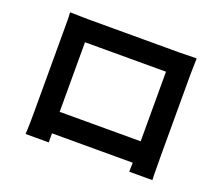

<svg xmlns="http://www.w3.org/2000/svg" viewBox="-120 -884 1239 1076"><g transform="rotate(20 500.0 -346.0)"><path d="M232 -707H456H559H655H734H782Q809 -707 881 -709Q879 -647 879 -612V-413V-321V-235V-165V-122L880 -17Q881 -2 881 17H743Q743 -7 744 -24L745 -119V-325V-417V-499V-558V-580H262V-418V-326V-237V-163V-119L263 17H125Q125 15 126.5 -17.5Q128 -50 128 -123V-323V-414V-501V-570V-612V-661Q128 -681 126 -709Q208 -707 232 -707ZM795 -37H194V-165H795Z"/></g></svg>

Font: Merged Yaku Han JP
Style: Bold
Weight: 700
Designer: Ryoko NISHIZUKA 西塚涼子 (kana, bopomofo & ideographs); Paul D. Hunt (Latin, Greek & Cyrillic); Sandoll Communications 산돌커뮤니
Foundry: Adobe
Version: Version 2.004